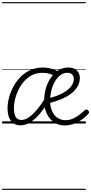

<svg xmlns="http://www.w3.org/2000/svg" viewBox="-20 -1145 846 1780"><path d="M171 17Q130 17 103 -3Q76 -23 63 -58.5Q50 -94 50 -139Q50 -188 64 -241Q78 -294 105 -343.5Q132 -393 171.5 -433Q211 -473 263 -496Q315 -519 378 -519Q404 -519 430 -514Q456 -509 481 -499.5Q506 -490 529 -476L491 -438Q467 -453 437.5 -461.5Q408 -470 372 -470Q309 -470 260 -439Q211 -408 177.5 -358Q144 -308 126.5 -250.5Q109 -193 109 -141Q109 -110 115.5 -85.5Q122 -61 137.5 -47Q153 -33 179 -33Q212 -33 247.5 -57.5Q283 -82 321 -126.5Q359 -171 397 -232L408 -169Q366 -107 326 -65.5Q286 -24 247.5 -3.5Q209 17 171 17ZM579 18Q544 18 514.5 6.5Q485 -5 462 -25.5Q439 -46 422.5 -74.5Q406 -103 397.5 -137.5Q389 -172 389 -210Q389 -255 398.5 -299.5Q408 -344 427.5 -383.5Q447 -423 474 -453.5Q501 -484 536.5 -501.5Q572 -519 614 -519Q649 -519 672.5 -506Q696 -493 708 -471Q720 -449 720 -421Q720 -379 699 -343Q678 -307 639 -277Q600 -247 544 -224Q488 -201 417 -184L404 -228Q460 -239 507 -257Q554 -275 589 -298.5Q624 -322 644 -351Q664 -380 664 -413Q664 -439 649 -454.5Q634 -470 604 -470Q566 -470 536.5 -446Q507 -422 486 -384Q465 -346 454.5 -300.5Q444 -255 444 -212Q444 -172 454 -139Q464 -106 482.5 -81.5Q501 -57 528 -44Q555 -31 588 -31Q623 -31 653.5 -44Q684 -57 712 -78Q740 -99 765 -122Q773 -131 781.5 -130Q790 -129 797 -122Q804 -115 805.5 -107Q807 -99 799 -89Q774 -62 740 -37.5Q706 -13 665 2.5Q624 18 579 18ZM0 605H775V615H0ZM0 -20H775V0H0ZM0 -505H775V-500H0ZM0 -1125H775V-1115H0Z"/></svg>

Font: Playwrite CU Guides
Style: Regular
Weight: 400
Designer: Veronika Burian, José Scaglione
Foundry: TypeTogether
Version: Version 1.003